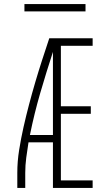

<svg xmlns="http://www.w3.org/2000/svg" viewBox="-20 -923 540 943"><path d="M65 0V-74Q65 -130 74 -186.5Q83 -243 95.5 -298.5Q108 -354 122.5 -409Q137 -464 153 -518.5Q169 -573 186.5 -627Q204 -681 222 -735H435V-698H279V-401H426V-364H279V-37H435V0H240V-224H120Q114 -187 109 -149Q104 -111 104 -74V0ZM127 -260H240V-668Q207 -567 177.5 -465.5Q148 -364 127 -260ZM400 -867H100V-903H400Z"/></svg>

Font: Iosevka Term Curly Extralight
Style: Regular
Weight: 200
Designer: Belleve Invis
Foundry: Belleve Invis
Version: Version 32.3.0